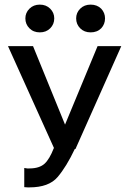

<svg xmlns="http://www.w3.org/2000/svg" viewBox="-20 -645 555 831"><path d="M152.3 -625C134.1 -625 119.1 -619.1 107.4 -607.4C95.7 -595.7 89.8 -581.7 89.8 -565.4C89.8 -548.5 95.7 -534.2 107.4 -522.5C119.1 -510.7 134.1 -504.9 152.3 -504.9C170.6 -504.9 185.5 -510.7 197.3 -522.5C209 -534.2 214.8 -548.5 214.8 -565.4C214.8 -581.7 209 -595.7 197.3 -607.4C185.5 -619.1 170.6 -625 152.3 -625ZM372.1 -625C353.8 -625 338.9 -619.1 327.1 -607.4C315.4 -595.7 309.6 -581.7 309.6 -565.4C309.6 -548.5 315.4 -534.2 327.1 -522.5C338.9 -510.7 353.8 -504.9 372.1 -504.9C391 -504.9 406.2 -510.7 418 -522.5C429 -534.2 434.6 -548.5 434.6 -565.4C434.6 -581.7 429 -595.7 418 -607.4C406.2 -619.1 391 -625 372.1 -625ZM504.9 -445.3H402.3C342.4 -300.9 295.4 -187.6 261.5 -105.7C194.1 -270.3 148 -383.5 123 -445.3H14.6C112.4 -228.5 178.8 -81.4 213.8 -3.9C213.5 -3.9 213.2 -3.9 212.9 -3.9C200.5 28 187.2 50.5 172.9 63.5C157.9 77.1 136.1 84 107.4 84H97.7C93.8 83.3 89.5 82.7 85 82V94.7V111.3V139.6V165C90.2 165.7 95.1 166 99.6 166H107.4C163.4 166 204.1 151 229.5 121.1C254.9 91.2 279.6 50.8 303.7 0C304 0 304.4 0 304.7 0H306.6C405.6 -222.7 471.7 -371.1 504.9 -445.3Z"/></svg>

Font: Helmet
Style: Regular
Weight: 400
Designer: Carl Enlund
Version: 1.0